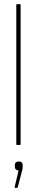

<svg xmlns="http://www.w3.org/2000/svg" viewBox="-20 -703 178 931"><path d="M62 0Q59 0 59 -4V-679Q59 -683 62 -683H76Q80 -683 80 -679V-4Q80 0 76 0ZM53 208Q50 208 51 204L70 124Q62 123 57 118.5Q52 114 52 105V98Q52 88 57.5 84Q63 80 71 80Q80 80 85 84.5Q90 89 90 98V106Q90 112 89 117.5Q88 123 86 129L66 205Q65 208 63 208Z"/></svg>

Font: Sofia Sans Extra Condensed Thin
Style: Regular
Weight: 250
Version: Version 4.100